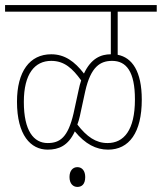

<svg xmlns="http://www.w3.org/2000/svg" viewBox="-20 -642 638 757"><path d="M0 -596H417V-428C378 -428 339 -412 311 -352C274 -400 235 -428 182 -428C97 -428 47 -360 47 -241C47 -109 101 -52 168 -52C211 -52 249 -67 275 -124C316 -74 359 -52 406 -52C489 -52 539 -119 539 -249C539 -361 501 -415 444 -426V-596H598V-622H0ZM295 -185 316 -282C338 -380 376 -402 422 -402C478 -402 512 -360 512 -250C512 -128 468 -78 404 -78C358 -78 322 -103 285 -151C289 -161 292 -172 295 -185ZM74 -240C74 -351 117 -402 182 -402C234 -402 266 -372 300 -325C296 -314 293 -301 290 -287L270 -195C248 -100 216 -78 168 -78C113 -78 74 -126 74 -240ZM254 56C254 83 269 95 285 95C302 95 316 85 316 56C316 32 304 17 285 17C268 17 254 30 254 56Z"/></svg>

Font: Noto Sans Devanagari Condensed Thin
Style: Regular
Weight: 100
Width: 3
Designer: Jelle Bosma - Monotype Design Team
Foundry: Monotype Imaging Inc.
Version: Version 2.004